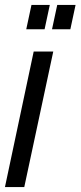

<svg xmlns="http://www.w3.org/2000/svg" viewBox="-34 -755 325 775"><path d="M-14 0H64L181 -547H102ZM176 -637H250L271 -735H197ZM72 -637H146L167 -735H93Z"/></svg>

Font: League Gothic Condensed Italic
Style: Regular
Weight: 400
Width: 3
Designer: The League of Moveable Type
Version: Version 1.600; ttfautohint (v1.8.3)